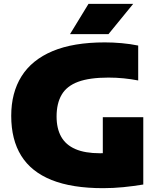

<svg xmlns="http://www.w3.org/2000/svg" viewBox="-20 -971 830 1001"><path d="M517.5 10Q355.5 10 249.2 -32.5Q143 -75 90.8 -158.8Q38.5 -242.5 38.5 -367Q38.5 -487.5 92.2 -573.2Q146 -659 254.2 -704.5Q362.5 -750 526.5 -750Q569 -750 614 -746Q659 -742 700.5 -733.5V-551.5Q665 -558.5 625.8 -562.5Q586.5 -566.5 545.5 -566.5Q446.5 -566.5 387.2 -544.5Q328 -522.5 301.5 -477.2Q275 -432 275 -363.5Q275 -301 299 -258.2Q323 -215.5 373 -193.8Q423 -172 501.5 -172Q532 -172 566 -174.5Q600 -177 627.5 -181L516 -86V-360H727V-9Q675.5 -0.5 622.8 4.8Q570 10 517.5 10ZM345 -793 441.5 -951H674.5L545.5 -793Z"/></svg>

Font: Encode Sans SemiExpanded Black
Style: Regular
Weight: 900
Width: 6
Designer: Multiple Designers
Foundry: Impallari Type
Version: Version 3.002